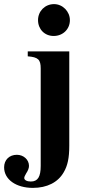

<svg xmlns="http://www.w3.org/2000/svg" viewBox="-77 -711 430 934"><path d="M260 -461H58V-437C109 -433 121 -421 121 -378V96C121 149 107 172 73 172C54 172 41 165 41 155C41 150 44 143 50 133C60 118 64 106 64 96C64 66 38 42 5 42C-32 42 -57 67 -57 103C-57 162 1 203 83 203C152 203 205 176 233 127C252 95 260 57 260 -2ZM186 -691C142 -691 108 -657 108 -613C108 -569 140 -536 184 -536C229 -536 263 -569 263 -613C263 -655 228 -691 186 -691Z"/></svg>

Font: XITS Math
Style: Bold
Weight: 700
Designer: MicroPress Inc., with final additions and corrections provided by Coen Hoffman, Elsevier (retired)
Version: Version 1.105